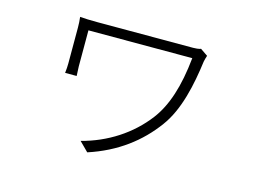

<svg xmlns="http://www.w3.org/2000/svg" viewBox="-85 -673 1169 884"><g transform="rotate(15 500.0 -231.0)"><path d="M773 -529C762 -525 747 -524 736 -524H280C247 -524 217 -525 197 -527C199 -511 200 -494 200 -477V-305C200 -294 199 -276 197 -260H252C251 -276 250 -295 250 -305V-477H745C731 -339 699 -241 646 -171C573 -75 467 -7 347 24L390 67C525 23 624 -53 695 -150C759 -236 785 -362 800 -476C801 -483 806 -499 808 -505Z"/></g></svg>

Font: Noto Sans CJK Light
Style: Regular
Weight: 300
Designer: Ryoko NISHIZUKA (kana & ideographs); Paul D. Hunt (Latin, Greek & Cyrillic); Wenlong ZHANG (bopomofo); Sandoll Communica
Foundry: Adobe Systems Incorporated
Version: Version 1.000;PS 1;hotconv 1.0.78;makeotf.lib2.5.61930